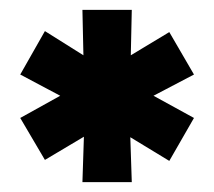

<svg xmlns="http://www.w3.org/2000/svg" viewBox="-20 -739 434 389"><path d="M147 -719H247L245 -627L323 -674L373 -588L291 -545L373 -500L323 -413L244 -461L247 -370H147L150 -462L71 -415L21 -500L102 -545L21 -588L71 -676L149 -627Z"/></svg>

Font: Gontserrat ExtraBold
Style: Regular
Weight: 800
Designer: Julieta Ulanovsky
Foundry: Julieta Ulanovsky
Version: Version 6.001